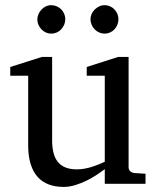

<svg xmlns="http://www.w3.org/2000/svg" viewBox="-20 -716 609 748"><path d="M388.2 0V-57.1Q375.5 -47.4 357.2 -35.2Q338.9 -22.9 317.6 -12.5Q296.4 -2 273.2 5.1Q250 12.2 228 12.2Q195.8 12.2 170.2 2.7Q144.5 -6.8 126.7 -26.6Q108.9 -46.4 99.4 -76.9Q89.8 -107.4 89.8 -149.9V-420.9H20V-455.1L143.1 -494.1H183.1V-168.9Q183.1 -142.6 188.2 -121.6Q193.4 -100.6 204.8 -85.9Q216.3 -71.3 234.9 -63.7Q253.4 -56.2 279.8 -56.2Q294.9 -56.2 310.5 -59.1Q326.2 -62 340.3 -66.7Q354.5 -71.3 366.9 -76.4Q379.4 -81.5 388.2 -85.9V-420.9H317.9V-455.1L439.9 -494.1H481V-64Q481 -54.7 487.5 -48.8Q494.1 -43 502.9 -42L546.9 -39.1V0ZM234.4 -641.1Q234.4 -629.9 230 -619.6Q225.6 -609.4 218.3 -601.6Q210.9 -593.8 200.9 -589.4Q190.9 -585 179.7 -585Q168.5 -585 158.7 -589.4Q148.9 -593.8 141.6 -601.6Q134.3 -609.4 129.9 -619.1Q125.5 -628.9 125.5 -640.1Q125.5 -650.9 129.9 -660.9Q134.3 -670.9 141.6 -678.7Q148.9 -686.5 158.7 -691.2Q168.5 -695.8 179.7 -695.8Q190.9 -695.8 200.9 -691.4Q210.9 -687 218.3 -679.7Q225.6 -672.4 230 -662.4Q234.4 -652.3 234.4 -641.1ZM441.4 -641.1Q441.4 -629.9 437.3 -619.6Q433.1 -609.4 425.8 -601.6Q418.5 -593.8 408.7 -589.4Q398.9 -585 387.7 -585Q376.5 -585 366.5 -589.4Q356.4 -593.8 348.9 -601.6Q341.3 -609.4 336.9 -619.6Q332.5 -629.9 332.5 -641.1Q332.5 -651.4 336.9 -661.4Q341.3 -671.4 349.1 -679Q356.9 -686.5 366.7 -691.2Q376.5 -695.8 387.7 -695.8Q398.9 -695.8 408.7 -691.4Q418.5 -687 425.8 -679.4Q433.1 -671.9 437.3 -661.9Q441.4 -651.9 441.4 -641.1Z"/></svg>

Font: Charis SIL Phon
Style: Regular
Weight: 400
Foundry: SIL International
Version: Version 5.000